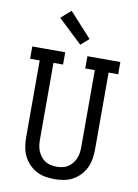

<svg xmlns="http://www.w3.org/2000/svg" viewBox="-104 -1049 809 1125"><g transform="rotate(10 300.0 -486.5)"><path d="M300 8Q272 8 244 3Q216 -2 191.5 -15.5Q167 -29 147.5 -49.5Q128 -70 116 -95.5Q104 -121 99.5 -149Q95 -177 95 -205V-662H38V-735H234V-662H177V-205Q177 -187 179.5 -169.5Q182 -152 189 -136Q196 -120 207 -106Q218 -92 233 -82.5Q248 -73 265 -69.5Q282 -66 300 -66Q318 -66 335 -69.5Q352 -73 367 -82.5Q382 -92 393 -106Q404 -120 411 -136Q418 -152 420.5 -169.5Q423 -187 423 -205V-662H366V-735H562V-662H505V-205Q505 -177 500.5 -149Q496 -121 484 -95.5Q472 -70 452.5 -49.5Q433 -29 408.5 -15.5Q384 -2 356 3Q328 8 300 8ZM313 -794 170 -929 229 -981 361 -836Z"/></g></svg>

Font: Iosevka Plex Etoile
Style: Regular
Weight: 400
Designer: Belleve Invis
Foundry: Belleve Invis
Version: Version 25.1.1; ttfautohint (v1.8.4)